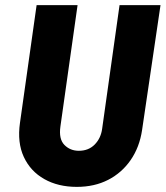

<svg xmlns="http://www.w3.org/2000/svg" viewBox="-20 -720 647 750"><path d="M280 10Q207 10 153 -20.5Q99 -51 73 -107Q47 -163 58 -240L123 -700H283L216 -226Q209 -177 231.5 -154Q254 -131 288 -131Q326 -131 350 -155.5Q374 -180 379 -217L447 -700H607L535 -212Q525 -145 490.5 -95Q456 -45 402.5 -17.5Q349 10 280 10Z"/></svg>

Font: Finlandica
Style: Bold Italic
Weight: 700
Italic angle: -8°
Designer: Niklas Ekholm, Juho Hiilivirta, Jaakko Suomalainen
Foundry: Helsinki Type Studio
Version: Version 1.064; ttfautohint (v1.8.4.7-5d5b)